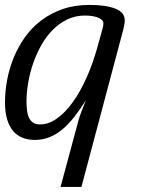

<svg xmlns="http://www.w3.org/2000/svg" viewBox="-20 -549 597 768"><path d="M293.9 -67.4Q297.9 -82 305.7 -102.8Q313.5 -123.5 323.7 -148.4Q300.3 -110.8 277.1 -81.3Q253.9 -51.8 229.2 -31.2Q204.6 -10.7 177.5 0Q150.4 10.7 119.1 10.7Q92.8 10.7 71 2.4Q49.3 -5.9 33.4 -23.9Q17.6 -42 8.8 -70.6Q0 -99.1 0 -139.6Q0 -183.1 8.5 -229Q17.1 -274.9 34.7 -318.1Q52.2 -361.3 79.6 -399.9Q106.9 -438.5 144.5 -467Q182.1 -495.6 230.2 -512.5Q278.3 -529.3 337.4 -529.3Q403.8 -529.3 441.4 -514.4Q479 -499.5 479 -467.8Q479 -459.5 477.3 -450.2Q475.6 -440.9 473.1 -430.7L305.7 198.7H222.2ZM85.9 -145Q85.9 -125.5 87.9 -108.4Q89.8 -91.3 95.7 -78.6Q101.6 -65.9 112.3 -58.6Q123 -51.3 140.1 -51.3Q174.3 -51.3 207.8 -75Q241.2 -98.6 271.2 -140.4Q301.3 -182.1 326.7 -239.3Q352.1 -296.4 370.6 -363.8L390.1 -434.1Q393.6 -445.8 393.6 -455.6Q393.6 -463.4 387.5 -469.2Q381.3 -475.1 371.1 -479Q360.8 -482.9 347.7 -484.9Q334.5 -486.8 319.8 -486.8Q281.2 -486.8 249 -471.2Q216.8 -455.6 190.9 -429.4Q165 -403.3 145.5 -368.7Q126 -334 112.8 -296.1Q99.6 -258.3 93 -219.2Q86.4 -180.2 85.9 -145Z"/></svg>

Font: Arian Grqi
Style: Italic
Weight: 400
Italic angle: -15°
Designer: Ruben Hakobyan (Tarumian)
Foundry: Ruben Hakobyan (Tarumian)
Version: Version 1.002